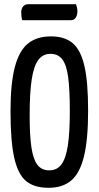

<svg xmlns="http://www.w3.org/2000/svg" viewBox="-20 -883 469 913"><path d="M30 0ZM222 -710Q288 -710 326 -677.5Q364 -645 381.5 -569Q399 -493 399 -357Q399 -220 379.5 -140Q360 -60 319 -25Q278 10 211 10Q143 10 104.5 -21.5Q66 -53 48 -131.5Q30 -210 30 -354Q30 -486 50.5 -564Q71 -642 113 -676Q155 -710 222 -710ZM214 -73Q251 -73 272 -101Q293 -129 302.5 -190Q312 -251 312 -355Q312 -459 304 -517Q296 -575 276 -601Q256 -627 220 -627Q184 -627 162.5 -598.5Q141 -570 131 -506.5Q121 -443 121 -334Q121 -238 129.5 -181.5Q138 -125 158 -99Q178 -73 214 -73ZM81 -824Q81 -842 90 -852.5Q99 -863 114 -863H341Q348 -846 348 -829Q348 -811 340 -799Q332 -787 318 -787H86Q81 -801 81 -824Z"/></svg>

Font: Yanone Kaffeesatz
Style: Regular
Weight: 400
Designer: Yanone (Cyrillic: Daniel Pouzeot & Huerta Tipografica)
Foundry: Yanone
Version: Version 1.100;PS 001.100;hotconv 1.0.70;makeotf.lib2.5.58329